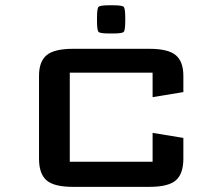

<svg xmlns="http://www.w3.org/2000/svg" viewBox="-20 -727 853 747"><path d="M406.2 -596.7Q369.6 -596.7 363.5 -602.8Q357.4 -608.9 357.4 -645.5V-657.7Q357.4 -694.3 363.5 -700.4Q369.6 -706.5 406.2 -706.5H418.5Q455.1 -706.5 461.2 -700.4Q467.3 -694.3 467.3 -657.7V-645.5Q467.3 -608.9 461.2 -602.8Q455.1 -596.7 418.5 -596.7ZM693.4 -190.4V-109.9Q693.4 -50.8 664.1 -25.4Q634.8 0 561.5 0H263.7Q190.4 0 161.1 -25.4Q131.8 -50.8 131.8 -109.9V-432.1Q131.8 -487.8 161.6 -512.5Q191.4 -537.1 263.7 -537.1H561.5Q633.8 -537.1 663.6 -512.5Q693.4 -487.8 693.4 -432.1V-368.7L573.7 -349.1V-444.3H251.5V-97.7H573.7V-210Z"/></svg>

Font: Squarish Sans CT
Style: RegularSC
Weight: 400
Version: Version 0.9